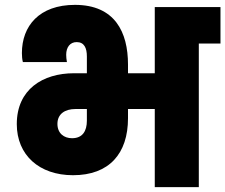

<svg xmlns="http://www.w3.org/2000/svg" viewBox="-20 -769 926 789"><path d="M276 -201C243 -201 216 -221 216 -260C216 -300 246 -321 290 -321H337V-273C337 -230 319 -201 276 -201ZM280 -49C429 -49 506 -138 506 -283V-321H616V0H797V-590H886V-740H616V-468H506V-504C506 -637 452 -749 288 -749C141 -749 70 -662 70 -551C70 -539 71 -525 74 -514H255C253 -525 252 -535 252 -544C252 -575 268 -596 295 -596C326 -596 337 -572 337 -537V-468H284C156 -468 49 -402 49 -259C49 -132 141 -49 280 -49Z"/></svg>

Font: SVN-Poppins ExtraBold
Style: Regular
Weight: 800
Designer: Ninad Kale (Devanagari), Jonny Pinhorn (Latin)
Foundry: Indian Type Foundry
Version: Version 3.002 2017; ttfautohint (v1.8.3)